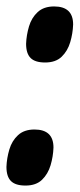

<svg xmlns="http://www.w3.org/2000/svg" viewBox="-35 -571 247 596"><path d="M-15 -53Q-14 -80 -6 -107Q2 -134 21 -151.5Q40 -169 72 -169Q131 -169 131 -113Q130 -85 122 -58Q114 -31 95.5 -13Q77 5 44 5Q13 5 -1 -9Q-15 -23 -15 -53ZM46 -435Q47 -462 55 -489Q63 -516 82 -533.5Q101 -551 133 -551Q192 -551 192 -495Q191 -467 183 -440Q175 -413 156.5 -395Q138 -377 105 -377Q74 -377 60 -391Q46 -405 46 -435Z"/></svg>

Font: Georama Condensed
Style: Bold Italic
Weight: 700
Width: 3
Italic angle: -9°
Designer: Jean-Baptiste Levee
Foundry: Production Type
Version: Version 1.000